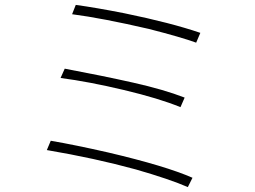

<svg xmlns="http://www.w3.org/2000/svg" viewBox="-20 -756 1040 783"><path d="M487 -702Q677 -663 797 -622L780 -582Q720 -604 587 -638Q397 -682 274 -698L289 -736Q370 -725 487 -702ZM733 -358 716 -319Q628 -355 485 -389Q342 -423 227 -438L244 -476Q398 -447 523 -419Q648 -391 733 -358ZM422 -134Q656 -79 765 -31L746 7Q673 -25 534 -65Q366 -111 171 -144L187 -182Q286 -165 422 -134Z"/></svg>

Font: Merged Yaku Han JP ExtraLight
Style: Regular
Weight: 250
Designer: Ryoko NISHIZUKA 西塚涼子 (kana, bopomofo & ideographs); Paul D. Hunt (Latin, Greek & Cyrillic); Sandoll Communications 산돌커뮤니
Foundry: Adobe
Version: Version 2.004